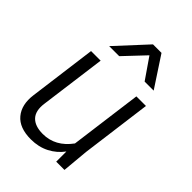

<svg xmlns="http://www.w3.org/2000/svg" viewBox="-231 -879 989 989"><g transform="rotate(45 264.0 -384.5)"><path d="M203.1 -613.8H129.9L283.2 -779.8H345.2L454.1 -613.8H388.2L310.1 -727.1ZM82 -529.8H151.9L104 -168.9Q95.7 -110.4 123 -81.1Q150.4 -51.8 208 -51.8Q299.3 -51.8 359.9 -134.8L412.1 -529.8H481.9L431.2 -144L418 0H357.9V-74.2Q329.1 -34.7 284.7 -11.7Q240.2 11.2 184.1 11.2Q100.1 11.2 61.5 -35.2Q22.9 -81.5 33.2 -159.2Z"/></g></svg>

Font: Cooper Hewitt
Style: Book Italic
Weight: 706
Designer: Village Type and Design LLC
Foundry: Cooper Hewitt Smithsonian Design Museum
Version: 1.000